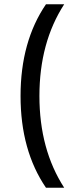

<svg xmlns="http://www.w3.org/2000/svg" viewBox="-20 -762 344 906"><path d="M283 -742Q166 -561 166 -309Q166 -57 283 124H197Q77 -52 77 -309Q77 -566 197 -742Z"/></svg>

Font: Montserrat arm
Style: Regular
Weight: 400
Designer: Julieta Ulanovsky
Foundry: Julieta Ulanovsky
Version: Version 6.000;PS 006.000;hotconv 1.0.88;makeotf.lib2.5.64775